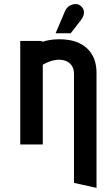

<svg xmlns="http://www.w3.org/2000/svg" viewBox="-20 -699 526 929"><path d="M322 -538 371 -601C398 -635 386 -664 362 -676C346 -684 309 -679 295 -646L249 -538ZM447 210V-346C447 -422 412 -468 362 -491C302 -519 217 -509 187 -497L179 -501H78V0H187V-386C272 -434 338 -405 338 -343V186Z"/></svg>

Font: Advent Pro
Style: Bold
Weight: 700
Designer: Andreas Kalpakidis
Foundry: Andreas Kalpakidis
Version: Version 2.002 2008